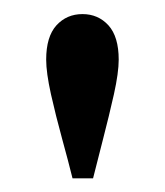

<svg xmlns="http://www.w3.org/2000/svg" viewBox="-20 -567 236 274"><path d="M97.7 -546.9Q120.1 -546.9 134.8 -530.8Q149.4 -514.6 149.4 -481.9Q149.4 -463.4 142.6 -432.6Q135.7 -401.9 127.2 -369.1Q118.7 -336.4 112.8 -312.5H83.5Q77.6 -336.4 68.6 -369.1Q59.6 -401.9 52.7 -432.6Q45.9 -463.4 45.9 -481.9Q45.9 -514.6 60.5 -530.8Q75.2 -546.9 97.7 -546.9Z"/></svg>

Font: Lateef
Style: Regular
Weight: 400
Designer: SIL International
Foundry: SIL International
Version: Version 4.200